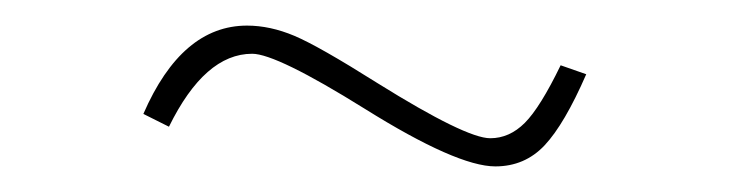

<svg xmlns="http://www.w3.org/2000/svg" viewBox="-20 -384 570 150"><path d="M173 -364Q191 -364 210 -356Q229 -348 275 -319Q344 -276 363 -276Q378 -276 390 -288Q402 -300 418 -333L438 -326Q421 -287 405.5 -270.5Q390 -254 367 -254Q337 -254 265 -299Q196 -342 177 -342Q140 -342 112 -285L92 -295Q122 -364 173 -364Z"/></svg>

Font: Nacelle Thin
Style: Regular
Weight: 100
Designer: Sora Sagano
Foundry: Sora Sagano
Version: Version 1.000;FEAKit 1.0